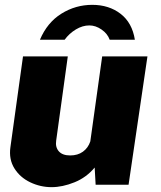

<svg xmlns="http://www.w3.org/2000/svg" viewBox="-20 -763 663 793"><path d="M23 -155 75 -530H260L212 -182Q208 -155 223 -138Q238 -121 270 -121Q301 -121 322.5 -136.5Q344 -152 353 -179L402 -530H589L511 0H375L371 -71Q337 -30 287.5 -10Q238 10 193 10Q147 10 105 -10Q63 -30 39.5 -67.5Q16 -105 23 -155ZM433 -599Q424 -624 399.5 -641Q375 -658 349 -658Q321 -658 293.5 -641.5Q266 -625 247 -599H145Q175 -670 233.5 -706.5Q292 -743 361 -743Q430 -743 478 -706Q526 -669 537 -599Z"/></svg>

Font: Morrison ExtraBold
Style: Regular
Weight: 800
Designer: Pablo Impallari, Rodrigo Fuenzalida (Modified by Dan O. Williams)
Version: Version 0.03;June 6, 2019;FontCreator 11.5.0.2425 64-bit; tt